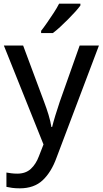

<svg xmlns="http://www.w3.org/2000/svg" viewBox="-20 -786 559 1046"><path d="M1 -538H106L220 -232Q234 -195 244.5 -160.5Q255 -126 260 -94H264Q270 -119 281.5 -157Q293 -195 306 -233L414 -538H519L288 73Q260 151 213 195.5Q166 240 88 240Q64 240 46 237.5Q28 235 15 232V154Q26 156 41.5 158Q57 160 74 160Q120 160 148 134Q176 108 192 65L217 1ZM418 -756Q408 -742 390 -722Q372 -702 350.5 -680.5Q329 -659 308 -639.5Q287 -620 268 -606H204V-618Q219 -637 237 -663Q255 -689 273 -716.5Q291 -744 302 -766H418Z"/></svg>

Font: Noto Sans Sundanese Medium
Style: Regular
Weight: 500
Version: Version 2.003